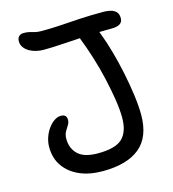

<svg xmlns="http://www.w3.org/2000/svg" viewBox="-108 -802 813 904"><g transform="rotate(-15 298.5 -350.5)"><path d="M282 12Q218 12 170 -9Q122 -30 94.5 -69Q67 -108 67 -163Q67 -186 74.5 -208.5Q82 -231 95 -249.5Q108 -268 124.5 -279.5Q141 -291 158 -291Q172 -291 179 -284.5Q186 -278 186 -264Q186 -251 178.5 -239.5Q171 -228 163 -214Q155 -200 155 -179Q155 -133 185 -104Q215 -75 282 -75Q368 -75 401.5 -107.5Q435 -140 435 -208Q435 -246 427 -297.5Q419 -349 406 -405.5Q393 -462 376 -516Q359 -570 342 -613Q333 -637 337 -656.5Q341 -676 361 -676Q393 -676 410.5 -663Q428 -650 439 -616Q456 -572 471.5 -517Q487 -462 499 -403.5Q511 -345 518 -292Q525 -239 525 -198Q525 -90 463 -39Q401 12 282 12ZM160 -612Q144 -612 126 -616Q108 -620 93 -628.5Q78 -637 68 -650Q58 -663 58 -681Q58 -696 66.5 -704.5Q75 -713 90 -713Q106 -713 117.5 -710Q129 -707 142 -703.5Q155 -700 175 -700Q225 -700 268 -703Q311 -706 361.5 -709Q412 -712 480 -712Q497 -712 513 -708Q529 -704 539.5 -693.5Q550 -683 550 -662Q550 -626 496 -626Q431 -626 369 -622.5Q307 -619 253.5 -615.5Q200 -612 160 -612Z"/></g></svg>

Font: Shantell Sans Light
Style: Regular
Weight: 400
Version: Version 1.011;[c5ecc13dd]